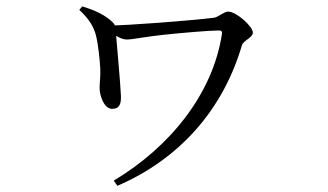

<svg xmlns="http://www.w3.org/2000/svg" viewBox="-20 -537 1040 608"><path d="M340.2 35 351.8 51.4C547.3 -33 685.7 -188 746 -393.4C750.3 -408.9 780.7 -417.6 780.7 -433.9C780.7 -453 728.7 -500.3 702.5 -500.3C688.9 -500.3 672.1 -483 657.4 -480.8C587.2 -472 380.8 -456 324.4 -456.2L324.2 -440.8C347.3 -423.2 363.4 -411.9 381.9 -411.9C400.5 -411.9 442.8 -421.2 498.7 -426.9C551.9 -432.5 641.7 -440.5 673.3 -440.5C681.4 -440.5 683.8 -437.5 682.8 -429.4C654.3 -241.9 520.8 -73.1 340.2 35ZM335 -192.3C360.4 -192.3 363.7 -210.9 362.9 -233.8C361.5 -273.7 348.4 -410.6 346.8 -437.4C346 -445.8 346.6 -455.5 338.9 -464.3C313.2 -490.6 279.3 -504.5 240.8 -516.8L231.1 -505.7C262.2 -477.1 276.9 -452 283.9 -424.9C291.1 -396.4 296 -347.4 297.6 -319.3C298.6 -293.3 295.4 -275.7 295.4 -257.4C295.4 -236.2 308.6 -192.3 335 -192.3Z"/></svg>

Font: Source Han Serif TW VF
Style: Regular
Weight: 250
Designer: Ryoko NISHIZUKA 西塚涼子 (kana & ideographs); Frank Grießhammer (Latin, Greek & Cyrillic); Wenlong ZHANG 张文龙 (bopomofo); San
Foundry: Adobe
Version: Version 2.002;hotconv 1.1.0;makeotfexe 2.6.0